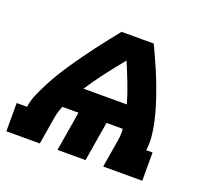

<svg xmlns="http://www.w3.org/2000/svg" viewBox="-130 -648 827 766"><g transform="rotate(20 283.5 -265.0)"><path d="M-33 0V-120H11Q15 -148 27 -175.5Q39 -203 53 -230Q67 -257 83 -283Q99 -309 116 -334Q133 -359 151 -384Q169 -409 187.5 -433.5Q206 -458 225 -482Q244 -506 263 -530H400Q411 -506 422 -482Q433 -458 443.5 -433.5Q454 -409 463.5 -384Q473 -359 481.5 -334Q490 -309 497.5 -283Q505 -257 510.5 -230.5Q516 -204 518.5 -176Q521 -148 517 -120H544V0H378L398 -120Q400 -132 400.5 -144Q401 -156 400 -168H331L303 0H184L212 -168H144Q139 -157 135 -144.5Q131 -132 129 -120L109 0ZM198 -265H382Q370 -307 354 -348Q338 -389 321 -429Q288 -389 257 -348.5Q226 -308 198 -265Z"/></g></svg>

Font: Iosevka Curly Slab HvEx
Style: Italic
Weight: 900
Width: 7
Italic angle: -9°
Monospace: yes
Designer: Belleve Invis
Foundry: Belleve Invis
Version: Version 11.1.0; ttfautohint (v1.8.3)